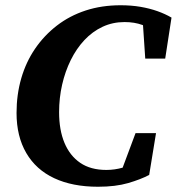

<svg xmlns="http://www.w3.org/2000/svg" viewBox="-20 -694 673 731"><path d="M353 17Q256 17 186.5 -15.5Q117 -48 80 -111.5Q43 -175 43 -264Q43 -334 61 -396Q79 -458 113.5 -508.5Q148 -559 196.5 -596.5Q245 -634 306 -654Q367 -674 439 -674Q480 -674 515 -668Q550 -662 579.5 -651.5Q609 -641 633 -627L609 -471H533L523 -620L580 -566Q552 -588 522 -599Q492 -610 454 -610Q409 -610 370.5 -592Q332 -574 301.5 -541.5Q271 -509 249.5 -465.5Q228 -422 216.5 -371.5Q205 -321 205 -267Q205 -199 225.5 -150Q246 -101 285.5 -74Q325 -47 385 -47Q417 -47 448 -56Q479 -65 511 -80L437 -29L496 -187H574L548 -28Q516 -11 468 3Q420 17 353 17Z"/></svg>

Font: Source Serif 4
Style: Bold Italic
Weight: 700
Italic angle: -12°
Designer: Frank Grießhammer
Foundry: Adobe Systems Incorporated
Version: Version 4.004;hotconv 1.0.116;makeotfexe 2.5.65601